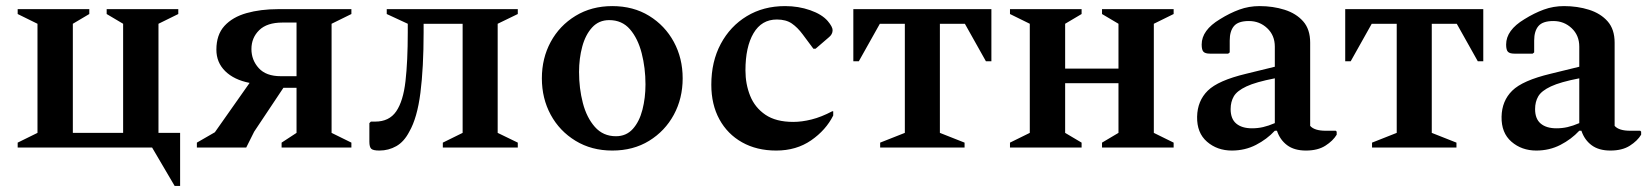

<svg xmlns="http://www.w3.org/2000/svg" viewBox="-20 -484 5412 630"><path d="M103 -48V-406L38 -438V-454H273V-438L219 -406V-48H384V-406L330 -438V-454H565V-438L500 -406V-48H571V126H553L479 0H38V-16Z M904 0V-16L953 -48V-196H910L814 -52L788 0H626V-16L685 -50L799 -212Q748 -222 719 -250.5Q690 -279 690 -321Q690 -370 716.5 -399Q743 -428 789 -441Q835 -454 893 -454H1133V-438L1068 -406V-48L1133 -16V0ZM901 -234H953V-410H907Q856 -410 830.5 -385Q805 -360 805 -323Q805 -287 829 -260.5Q853 -234 901 -234Z M1370 -378Q1370 -262 1359.5 -179.5Q1349 -97 1323 -52Q1306 -19 1280.5 -4.5Q1255 10 1225 10Q1204 10 1198 4Q1192 -2 1192 -19V-80L1197 -85H1211Q1257 -85 1280 -118.5Q1303 -152 1310.5 -217.5Q1318 -283 1318 -378V-406L1249 -438V-454H1679V-438L1613 -406V-48L1679 -16V0H1433V-16L1498 -48V-406H1370Z M1989 10Q1921 10 1868.5 -22Q1816 -54 1787 -107.5Q1758 -161 1758 -227Q1758 -293 1787 -346.5Q1816 -400 1868.5 -432Q1921 -464 1989 -464Q2058 -464 2110 -432Q2162 -400 2191 -346.5Q2220 -293 2220 -227Q2220 -161 2191 -107.5Q2162 -54 2110 -22Q2058 10 1989 10ZM2001 -37Q2035 -37 2056.5 -61Q2078 -85 2088 -124Q2098 -163 2098 -207Q2098 -261 2085.5 -309.5Q2073 -358 2047 -388Q2021 -418 1979 -418Q1945 -418 1923 -394Q1901 -370 1890.5 -331Q1880 -292 1880 -248Q1880 -194 1892.5 -146Q1905 -98 1932 -67.5Q1959 -37 2001 -37Z M2527 10Q2463 10 2415 -17Q2367 -44 2340.5 -92.5Q2314 -141 2314 -206Q2314 -282 2345 -340Q2376 -398 2430.5 -431Q2485 -464 2556 -464Q2600 -464 2638.5 -450.5Q2677 -437 2696 -415Q2712 -396 2712 -385Q2712 -371 2699 -361L2656 -324H2649L2614 -371Q2597 -394 2578 -407Q2559 -420 2529 -420Q2479 -420 2452.5 -375Q2426 -330 2426 -253Q2426 -208 2441.5 -169.5Q2457 -131 2491.5 -107.5Q2526 -84 2583 -84Q2611 -84 2643 -92Q2675 -100 2711 -119H2714V-105Q2690 -57 2641.5 -23.5Q2593 10 2527 10Z M2780 -283V-454H3233V-283H3215L3146 -406H3064V-48L3145 -16V0H2868V-16L2949 -48V-406H2867L2798 -283Z M3359 -406 3294 -438V-454H3529V-438L3475 -406V-259H3650V-406L3596 -438V-454H3831V-438L3766 -406V-48L3831 -16V0H3596V-16L3650 -48V-211H3475V-48L3529 -16V0H3294V-16L3359 -48Z M4022 10Q3974 10 3940.5 -19Q3907 -48 3908 -101Q3909 -153 3943 -186.5Q3977 -220 4069 -242L4163 -265V-331Q4163 -368 4138 -391.5Q4113 -415 4078 -415Q4043 -415 4029 -398.5Q4015 -382 4015 -351V-312L4010 -308H3950Q3935 -308 3929 -314Q3923 -320 3923 -338Q3923 -385 3983 -421Q4015 -441 4046.5 -452.5Q4078 -464 4113 -464Q4157 -464 4195 -452Q4233 -440 4256 -414Q4279 -388 4279 -344V-71Q4293 -55 4330 -55H4363L4366 -52V-42Q4354 -22 4329 -6Q4304 10 4265 10Q4227 10 4203.5 -7.5Q4180 -25 4170 -55H4163Q4137 -27 4101 -8.5Q4065 10 4022 10ZM4018 -126Q4018 -94 4036.5 -78.5Q4055 -63 4088 -63Q4107 -63 4124.5 -67Q4142 -71 4163 -80V-227Q4101 -215 4070 -200.5Q4039 -186 4028.5 -168Q4018 -150 4018 -126Z M4394 -283V-454H4847V-283H4829L4760 -406H4678V-48L4759 -16V0H4482V-16L4563 -48V-406H4481L4412 -283Z M5021 10Q4973 10 4939.5 -19Q4906 -48 4907 -101Q4908 -153 4942 -186.5Q4976 -220 5068 -242L5162 -265V-331Q5162 -368 5137 -391.5Q5112 -415 5077 -415Q5042 -415 5028 -398.5Q5014 -382 5014 -351V-312L5009 -308H4949Q4934 -308 4928 -314Q4922 -320 4922 -338Q4922 -385 4982 -421Q5014 -441 5045.5 -452.5Q5077 -464 5112 -464Q5156 -464 5194 -452Q5232 -440 5255 -414Q5278 -388 5278 -344V-71Q5292 -55 5329 -55H5362L5365 -52V-42Q5353 -22 5328 -6Q5303 10 5264 10Q5226 10 5202.5 -7.5Q5179 -25 5169 -55H5162Q5136 -27 5100 -8.5Q5064 10 5021 10ZM5017 -126Q5017 -94 5035.5 -78.5Q5054 -63 5087 -63Q5106 -63 5123.5 -67Q5141 -71 5162 -80V-227Q5100 -215 5069 -200.5Q5038 -186 5027.5 -168Q5017 -150 5017 -126Z"/></svg>

Font: Spectral SemiBold
Style: Regular
Weight: 600
Designer: Jean-Baptiste Levee
Foundry: Production Type
Version: Version 2.001